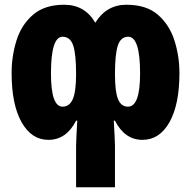

<svg xmlns="http://www.w3.org/2000/svg" viewBox="-20 -583 808 810"><path d="M571 -273Q571 -133 520 -133Q491 -133 478 -164.5Q465 -196 465 -271Q465 -353 477 -390.5Q489 -428 521 -428Q571 -428 571 -273ZM301 -271Q301 -196 287 -164.5Q273 -133 244 -133Q195 -133 195 -273Q195 -428 244 -428Q276 -428 288.5 -392Q301 -356 301 -271ZM382 -487Q338 -563 251 -563Q168 -563 119 -520.5Q70 -478 49.5 -412Q29 -346 29 -275Q29 -142 71 -67.5Q113 7 184 7Q260 7 301 -74H306Q304 -36 302.5 -9.5Q301 17 301 32V207H465V32Q465 17 463.5 -9.5Q462 -36 460 -74H465Q506 7 581 7Q653 7 695 -67.5Q737 -142 737 -275Q737 -346 716 -412Q695 -478 646.5 -520.5Q598 -563 513 -563Q429 -563 382 -487Z"/></svg>

Font: Noto Sans Display Condensed Black
Style: Regular
Weight: 900
Width: 3
Designer: Monotype Design team
Foundry: Monotype Imaging Inc.
Version: 1.000